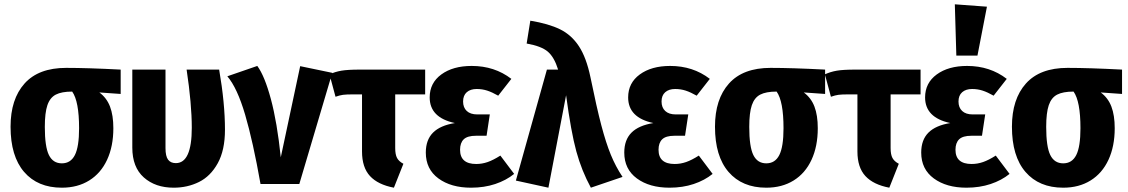

<svg xmlns="http://www.w3.org/2000/svg" viewBox="-20 -854 5234 891"><path d="M540 -418 441 -425Q475 -400 490.5 -359.5Q506 -319 506 -259Q506 -175 477 -112.5Q448 -50 394 -16.5Q340 17 267 17Q155 17 92 -56Q29 -129 29 -266Q29 -394 94 -466.5Q159 -539 287 -539Q386 -539 540 -531ZM347 -259Q347 -384 315 -429Q266 -429 239 -415Q212 -401 200 -366Q188 -331 188 -265Q188 -173 207 -134.5Q226 -96 267 -96Q308 -96 327.5 -134.5Q347 -173 347 -259Z M1024 -252Q1024 -157 990.5 -96.5Q957 -36 903.5 -9.5Q850 17 786 17Q701 17 647.5 -30.5Q594 -78 594 -169V-531H748V-167Q748 -129 760 -113Q772 -97 796 -97Q870 -97 870 -261Q870 -372 846 -531H997Q1024 -375 1024 -252Z M1283 -124 1373 -547 1522 -516 1369 0H1189Q1154 -198 1117.5 -322Q1081 -446 1035 -500L1174 -548Q1208 -502 1237 -394.5Q1266 -287 1283 -124Z M1814 -416V-167Q1814 -137 1822.5 -121Q1831 -105 1852 -94L1808 17Q1734 3 1697 -37Q1660 -77 1660 -151V-416H1619Q1587 -416 1572 -414Q1557 -412 1537 -405L1509 -509Q1535 -521 1564.5 -526Q1594 -531 1649 -531H1953V-416Z M2353 -488 2292 -410Q2264 -426 2241 -433.5Q2218 -441 2192 -441Q2163 -441 2146 -426Q2129 -411 2129 -383Q2129 -355 2146 -339Q2163 -323 2195 -323H2253L2238 -224H2189Q2149 -224 2132 -207.5Q2115 -191 2115 -159Q2115 -93 2190 -93Q2217 -93 2243 -102Q2269 -111 2302 -132L2366 -47Q2329 -17 2278 0Q2227 17 2166 17Q2073 17 2014.5 -26Q1956 -69 1956 -146Q1956 -205 1989.5 -238.5Q2023 -272 2091 -283Q1974 -308 1974 -402Q1974 -469 2028 -508.5Q2082 -548 2169 -548Q2275 -548 2353 -488Z M2720 -496Q2749 -354 2770.5 -272.5Q2792 -191 2814.5 -136Q2837 -81 2869 -33L2722 17Q2679 -62 2654.5 -151.5Q2630 -241 2607 -412L2525 17L2374 -16L2518 -531H2570Q2552 -589 2522 -614.5Q2492 -640 2424 -652L2441 -758Q2526 -744 2579 -718Q2632 -692 2666.5 -639.5Q2701 -587 2720 -496Z M3274 -488 3213 -410Q3185 -426 3162 -433.5Q3139 -441 3113 -441Q3084 -441 3067 -426Q3050 -411 3050 -383Q3050 -355 3067 -339Q3084 -323 3116 -323H3174L3159 -224H3110Q3070 -224 3053 -207.5Q3036 -191 3036 -159Q3036 -93 3111 -93Q3138 -93 3164 -102Q3190 -111 3223 -132L3287 -47Q3250 -17 3199 0Q3148 17 3087 17Q2994 17 2935.5 -26Q2877 -69 2877 -146Q2877 -205 2910.5 -238.5Q2944 -272 3012 -283Q2895 -308 2895 -402Q2895 -469 2949 -508.5Q3003 -548 3090 -548Q3196 -548 3274 -488Z M3809 -418 3710 -425Q3744 -400 3759.5 -359.5Q3775 -319 3775 -259Q3775 -175 3746 -112.5Q3717 -50 3663 -16.5Q3609 17 3536 17Q3424 17 3361 -56Q3298 -129 3298 -266Q3298 -394 3363 -466.5Q3428 -539 3556 -539Q3655 -539 3809 -531ZM3616 -259Q3616 -384 3584 -429Q3535 -429 3508 -415Q3481 -401 3469 -366Q3457 -331 3457 -265Q3457 -173 3476 -134.5Q3495 -96 3536 -96Q3577 -96 3596.5 -134.5Q3616 -173 3616 -259Z M4113 -416V-167Q4113 -137 4121.5 -121Q4130 -105 4151 -94L4107 17Q4033 3 3996 -37Q3959 -77 3959 -151V-416H3918Q3886 -416 3871 -414Q3856 -412 3836 -405L3808 -509Q3834 -521 3863.5 -526Q3893 -531 3948 -531H4252V-416Z M4652 -488 4591 -410Q4563 -426 4540 -433.5Q4517 -441 4491 -441Q4462 -441 4445 -426Q4428 -411 4428 -383Q4428 -355 4445 -339Q4462 -323 4494 -323H4552L4537 -224H4488Q4448 -224 4431 -207.5Q4414 -191 4414 -159Q4414 -93 4489 -93Q4516 -93 4542 -102Q4568 -111 4601 -132L4665 -47Q4628 -17 4577 0Q4526 17 4465 17Q4372 17 4313.5 -26Q4255 -69 4255 -146Q4255 -205 4288.5 -238.5Q4322 -272 4390 -283Q4273 -308 4273 -402Q4273 -469 4327 -508.5Q4381 -548 4468 -548Q4574 -548 4652 -488ZM4560 -823 4516 -596H4418L4411 -834Z M5187 -418 5088 -425Q5122 -400 5137.5 -359.5Q5153 -319 5153 -259Q5153 -175 5124 -112.5Q5095 -50 5041 -16.5Q4987 17 4914 17Q4802 17 4739 -56Q4676 -129 4676 -266Q4676 -394 4741 -466.5Q4806 -539 4934 -539Q5033 -539 5187 -531ZM4994 -259Q4994 -384 4962 -429Q4913 -429 4886 -415Q4859 -401 4847 -366Q4835 -331 4835 -265Q4835 -173 4854 -134.5Q4873 -96 4914 -96Q4955 -96 4974.5 -134.5Q4994 -173 4994 -259Z"/></svg>

Font: Fira Sans Condensed
Style: Bold
Weight: 700
Width: 3
Designer: bBox Type GmbH & Carrois Corporate GbR & Edenspiekermann AG
Foundry: bBox Type GmbH & Carrois Corporate GbR & Edenspiekermann AG
Version: Version 4.301